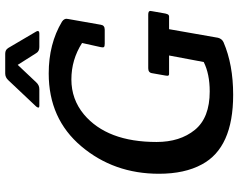

<svg xmlns="http://www.w3.org/2000/svg" viewBox="-109 -794 915 737"><g transform="rotate(-90 348.5 -425.5)"><path d="M661 -314Q675 -314 675 -306Q675 -303 674 -299L665 -248Q663 -239 659.5 -236Q656 -233 646 -234H605L572 -46Q568 -31 555 -25Q469 12 353 12Q150 12 86 -108Q50 -174 50 -273Q50 -446 155.5 -571Q261 -696 435 -696Q549 -696 634 -645Q648 -636 644 -621L622 -496Q620 -481 603 -481H549Q539 -481 536.5 -484Q534 -487 536 -496L552 -568Q488 -609 412 -609Q336 -609 278 -561Q172 -472 172 -282Q172 -192 218.5 -135Q265 -78 366 -78Q433 -78 479 -101L504 -234H440Q430 -233 427.5 -236Q425 -239 427 -248L436 -299Q438 -314 455 -314ZM375 -732H312Q304 -732 304 -735.5Q304 -739 308 -744L409 -851Q420 -863 435 -863H511Q526 -863 533 -851L596 -744Q598 -740 598 -738Q598 -732 588 -732H536Q520 -732 513 -744L468 -815L401 -744Q390 -732 375 -732Z"/></g></svg>

Font: Crete Round
Style: Italic
Weight: 400
Designer: Veronika Burian
Foundry: TypeTogether
Version: Version 1.001; ttfautohint (v1.6)